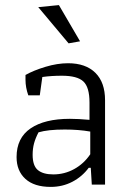

<svg xmlns="http://www.w3.org/2000/svg" viewBox="-20 -724 505 753"><path d="M130 -696 211 -704 294 -562 249 -554ZM45 -108Q45 -183 100 -220.5Q155 -258 254 -258Q287 -258 331 -254V-322Q331 -382 307 -404.5Q283 -427 223 -427Q181 -427 146 -422L136 -350H91Q80 -381 80 -411V-430Q112 -448 158.5 -462Q205 -476 247 -476Q316 -476 354 -438.5Q392 -401 392 -331V0H340L336 -66H328Q302 -31 263.5 -11Q225 9 179 9Q114 9 79.5 -22.5Q45 -54 45 -108ZM334 -119V-208Q289 -216 234 -216Q168 -216 131 -205Q119 -182 113.5 -161.5Q108 -141 108 -117Q108 -74 128.5 -57Q149 -40 189 -40Q233 -40 271 -61Q309 -82 334 -119Z"/></svg>

Font: Athiti
Style: Regular
Weight: 400
Designer: CadsonDemak Team
Foundry: CadsonDemak
Version: Version 1.033